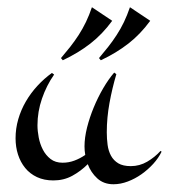

<svg xmlns="http://www.w3.org/2000/svg" viewBox="-20 -479 456 518"><path d="M416 -69.8Q407.7 -52.7 393.6 -37.1Q379.4 -21.5 361.8 -9Q344.2 3.4 324.7 10.7Q305.2 18.1 286.1 18.1Q259.8 18.1 242.4 2.2Q225.1 -13.7 216.8 -36.1Q197.8 -17.1 174.8 -4.6Q151.9 7.8 124 7.8Q99.1 7.8 79.8 -1.2Q60.5 -10.3 47.9 -25.9Q35.2 -41.5 28.6 -62Q22 -82.5 22 -106Q22 -132.3 29.3 -157.5Q36.6 -182.6 49.8 -205.3Q63 -228 81.1 -247.6Q99.1 -267.1 120.1 -282.2L126 -277.8Q105.5 -248.5 93.3 -213.1Q81.1 -177.7 81.1 -141.1Q81.1 -125.5 84.5 -107.9Q87.9 -90.3 95.7 -75.2Q103.5 -60.1 116.5 -50Q129.4 -40 148.9 -40Q165.5 -40 180.7 -45.7Q195.8 -51.3 210 -61Q209 -66.9 208.5 -72.5Q208 -78.1 208 -84Q208 -107.4 214.8 -134.8Q221.7 -162.1 232.9 -189.2Q244.1 -216.3 258.5 -241Q272.9 -265.6 288.1 -283.2L293.9 -278.8Q282.7 -241.2 275.4 -201.2Q268.1 -161.1 268.1 -122.1Q268.1 -104.5 270.3 -88.1Q272.5 -71.8 279.5 -58.8Q286.6 -45.9 299.3 -38.3Q312 -30.8 333 -30.8Q356.4 -30.8 377 -42.7Q397.5 -54.7 413.1 -71.8ZM144.5 -322.3Q157.7 -337.9 169.7 -353Q181.6 -368.2 192.4 -384.8Q203.1 -401.4 211.9 -419.7Q220.7 -438 228 -459.5L282.7 -422.9Q256.3 -386.7 223.6 -361.3Q190.9 -335.9 149.4 -316.4ZM247.1 -322.3Q260.3 -337.9 272.2 -353Q284.2 -368.2 294.9 -384.8Q305.7 -401.4 314.5 -419.7Q323.2 -438 330.6 -459.5L385.3 -422.9Q358.9 -386.7 326.2 -361.3Q293.5 -335.9 252 -316.4Z"/></svg>

Font: Montez
Style: Regular
Weight: 400
Designer: Astigmatic (AOETI)
Foundry: Astigmatic (AOETI)
Version: Version 1.000